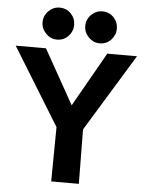

<svg xmlns="http://www.w3.org/2000/svg" viewBox="-61 -969 766 1017"><g transform="rotate(5 322.5 -460.5)"><path d="M250 0 253 -289 0 -700H161L323 -411L487 -700H645L394 -289L397 0ZM442 -751Q408 -751 383 -776.5Q358 -802 358 -836Q358 -871 383 -896Q408 -921 442 -921Q478 -921 502 -896Q526 -871 526 -836Q526 -802 502 -776.5Q478 -751 442 -751ZM215 -751Q181 -751 156 -776.5Q131 -802 131 -836Q131 -871 156 -896Q181 -921 215 -921Q251 -921 275 -896Q299 -871 299 -836Q299 -802 275 -776.5Q251 -751 215 -751Z"/></g></svg>

Font: Inclusive Sans
Style: Bold
Weight: 700
Designer: Olivia King
Foundry: Olivia King
Version: Version 2.004